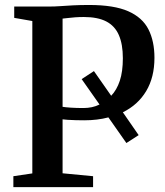

<svg xmlns="http://www.w3.org/2000/svg" viewBox="-20 -770 678 790"><path d="M35 0V-45L113 -56.5V-683.5L38.5 -696.5V-743H177Q205.5 -743 229.2 -744.8Q253 -746.5 280.5 -748Q308 -749.5 347 -749.5Q449 -749.5 507.5 -723.8Q566 -698 590.8 -649.2Q615.5 -600.5 615.5 -532Q615.5 -452 581.5 -395.2Q547.5 -338.5 485.5 -308L550.5 -214L500 -181.5L426 -287Q403.5 -281 378.5 -278Q353.5 -275 326.5 -275Q310.5 -275 291.8 -275.5Q273 -276 257.8 -277Q242.5 -278 237.5 -279V-57L363 -45V0ZM323 -325.5Q341.5 -325.5 358 -329Q374.5 -332.5 389.5 -340L316 -444.5L366.5 -477.5L437.5 -376Q460.5 -400 473 -437.8Q485.5 -475.5 485.5 -530.5Q485.5 -588 469 -625.8Q452.5 -663.5 417.2 -681.8Q382 -700 325 -700Q305.5 -700 289.5 -698.8Q273.5 -697.5 260.8 -696Q248 -694.5 237.5 -693.5V-330.5Q249.5 -328.5 272 -327Q294.5 -325.5 323 -325.5Z"/></svg>

Font: Merriweather 48pt SemiBold
Style: Regular
Weight: 600
Version: Version 2.100